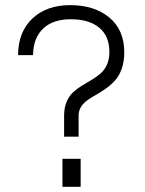

<svg xmlns="http://www.w3.org/2000/svg" viewBox="-20 -717 555 737"><path d="M226.1 -192.4V-273.4Q226.1 -303.2 235.6 -325.9Q245.1 -348.6 260.5 -362.8Q275.9 -377 294.4 -388.2Q313 -399.4 331.5 -410.4Q350.1 -421.4 365.5 -434.6Q380.9 -447.8 390.4 -468.5Q399.9 -489.3 399.9 -517.1Q399.9 -578.6 360.8 -610.8Q321.8 -643.1 251.5 -643.1Q182.6 -643.1 145 -606.7Q107.4 -570.3 106.9 -505.4H49.3Q49.8 -594.2 104.2 -645.8Q158.7 -697.3 249.5 -697.3Q342.3 -697.3 399.7 -649.7Q457 -602.1 457 -516.1Q457 -481 447.3 -453.4Q437.5 -425.8 422.1 -408.7Q406.7 -391.6 387.9 -378.2Q369.1 -364.7 350.6 -354.2Q332 -343.8 316.7 -333.3Q301.3 -322.8 291.5 -307.6Q281.7 -292.5 281.7 -272.9V-192.4ZM219.7 0V-107.4H289.6V0Z"/></svg>

Font: HK Grotesk Legacy
Style: Regular
Weight: 400
Designer: Alfredo Marco Pradil
Foundry: Hanken Design Co.
Version: Version 2.022;PS 002.022;hotconv 1.0.88;makeotf.lib2.5.64775